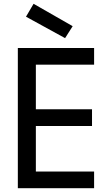

<svg xmlns="http://www.w3.org/2000/svg" viewBox="-20 -992 572 1012"><path d="M74 0H476V-88H169V-328H465V-416H169V-651H476V-739H74ZM117 -904 323 -791 363 -854 157 -972Z"/></svg>

Font: Involve Medium
Style: Regular
Weight: 500
Designer: Stefan Peev
Foundry: Context Ltd.
Version: Version 1.001